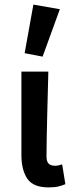

<svg xmlns="http://www.w3.org/2000/svg" viewBox="-20 -802 322 834"><path d="M191 12Q124 12 98.5 -26Q73 -64 73 -129V-491H190Q189 -445 187.5 -395.5Q186 -346 185 -298Q184 -250 183 -205Q182 -160 182 -123Q182 -100 191.5 -91Q201 -82 219 -82Q233 -82 250 -88L264 -2Q250 4 233.5 8Q217 12 191 12ZM87 -571 125 -782 240 -762 165 -556Z"/></svg>

Font: TT Toshiba Sans Medium
Style: Regular
Weight: 500
Designer: Paul D. Hunt
Foundry: Toshiba Corporation
Version: Version 2.020;PS 2.000;hotconv 1.0.86;makeotf.lib2.5.63406